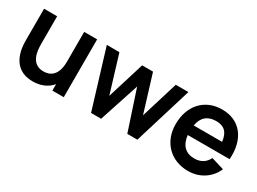

<svg xmlns="http://www.w3.org/2000/svg" viewBox="-35 -1047 2080 1553"><g transform="rotate(30 1005.0 -270.0)"><path d="M434.5 -262.5C434.5 -131.5 369.5 -98 308 -98C193 -98 182 -213.5 182 -280V-540H60V-238.5C60 -174.5 73.5 15.5 272.5 15.5C350.5 15.5 409.5 -13.5 449 -60V0H555.5V-540H434.5Z M904.5 0 1026.5 -371.5 1149 0H1243L1408 -540H1290L1184 -193.5L1077.5 -540H976L869 -193.5L763.5 -540L645.5 -541L810.5 0Z M1968 -236.5C1982 -431 1884 -555 1716.5 -555C1557.5 -555 1448 -441 1448 -264C1448 -100 1559.5 15 1723.5 15C1827.5 15 1920.5 -41 1962 -139L1843 -175C1819.5 -125 1775.5 -98 1716.5 -98C1634.5 -98 1586.5 -147.5 1577 -236.5ZM1721.5 -449.5C1796 -449.5 1835.5 -412 1845.5 -327.5H1580C1594 -407.5 1640.5 -449.5 1721.5 -449.5Z"/></g></svg>

Font: Hauora
Style: Bold
Weight: 700
Designer: Wayne Shih
Foundry: WCYS
Version: Version 1.001;hotconv 1.0.109;makeotfexe 2.5.65596